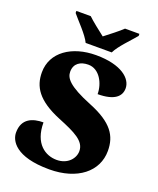

<svg xmlns="http://www.w3.org/2000/svg" viewBox="-168 -1032 942 1142"><g transform="rotate(20 302.5 -460.5)"><path d="M231 -771H396C417 -816 482 -880 513 -918V-931H422C401 -910 343 -865 313 -842C283 -865 226 -910 205 -931H114V-918C145 -880 210 -816 231 -771ZM284 10C462 10 575 -82 575 -212C575 -307 532 -377 380 -438C231 -498 203 -539 203 -579C203 -632 242 -655 291 -655C362 -655 402 -576 402 -509C509 -509 547 -548 547 -598C547 -659 477 -724 315 -724C163 -724 46 -646 46 -518C46 -429 88 -355 240 -293C348 -249 416 -217 416 -153C416 -107 376 -58 306 -58C236 -58 157 -105 157 -241C90 -241 24 -218 24 -129C24 -78 69 10 284 10Z"/></g></svg>

Font: Noto Serif Georgian Black
Style: Regular
Weight: 900
Designer: Monotype Design Team, Akaki Razmadze
Foundry: Google LLC
Version: Version 2.003